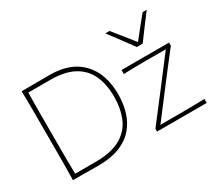

<svg xmlns="http://www.w3.org/2000/svg" viewBox="-139 -1052 1498 1334"><g transform="rotate(-30 610.5 -385.0)"><path d="M108 0Q109.5 -61 109.8 -117Q110 -173 110 -238V-475Q110 -540.5 109.8 -596.5Q109.5 -652.5 108 -713Q179.5 -713 229.5 -713.5Q279.5 -714 334 -714Q500.5 -714 589.8 -619.5Q679 -525 679 -360Q679 -284.5 659 -219Q639 -153.5 596 -104Q553 -54.5 483.5 -26.8Q414 1 315 1Q275.5 1 243 0.8Q210.5 0.5 178.5 0.2Q146.5 0 108 0ZM144 -31H316Q440.5 -32.5 512.8 -75.8Q585 -119 615.5 -193Q646 -267 646 -361Q646 -458.5 613.5 -530Q581 -601.5 511 -641Q441 -680.5 329 -682H144Q142.5 -631 142.2 -581.5Q142 -532 142 -475V-238Q142 -181 142.2 -131.5Q142.5 -82 144 -31ZM783 0V-23Q829.5 -84 874.2 -141.5Q919 -199 957.5 -250L1121.5 -465H1023Q993.5 -465 952.8 -465Q912 -465 867.5 -464.2Q823 -463.5 783 -462V-494H1164V-469Q1143 -442 1114.8 -405.5Q1086.5 -369 1056.2 -329.8Q1026 -290.5 999 -255L826.5 -29H947Q977 -29 1017.5 -29.2Q1058 -29.5 1101 -30.2Q1144 -31 1181 -32V0ZM955 -579Q920.5 -626.5 885.2 -674.2Q850 -722 813 -770L846 -771Q879.5 -729.5 913 -687.8Q946.5 -646 979 -605Q1011 -645.5 1044 -686.5Q1077 -727.5 1111 -769H1144Q1107.5 -721 1072 -673.8Q1036.5 -626.5 1002 -579Z"/></g></svg>

Font: Commissioner Flair Thin
Style: Regular
Weight: 100
Designer: Kostas Bartsokas
Foundry: Kostas Bartsokas
Version: Version 1.000; ttfautohint (v1.8.3)